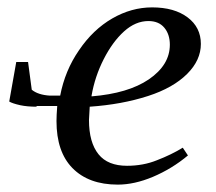

<svg xmlns="http://www.w3.org/2000/svg" viewBox="-20 -489 586 520"><path d="M78 -202 80 -200Q54 -200 35 -204Q13 -209 5 -214L24 -321H56L66 -246Q83 -232 115 -230H143Q156 -298 194 -353Q232 -409 284 -439Q336 -469 392 -469Q452 -469 488 -442Q524 -415 524 -370Q524 -326 487 -289Q449 -251 381 -229Q310 -206 223 -200L221 -164Q221 -103 247 -71Q272 -40 324 -40Q368 -40 405 -55Q444 -70 475 -89L489 -68Q446 -32 394 -10Q344 11 299 11Q220 11 176 -34Q133 -78 133 -161Q133 -176 135 -202ZM228 -230V-228Q327 -236 383 -274Q440 -313 440 -368Q440 -396 425 -414Q410 -432 382 -432Q347 -432 316 -404Q285 -376 261 -329Q237 -282 228 -230Z"/></svg>

Font: Libra Serif Modern
Style: Italic
Weight: 400
Italic angle: -12°
Designer: Stefan Peev, Context Ltd
Foundry: Stefan Peev, Context Ltd
Version: Version 1.000